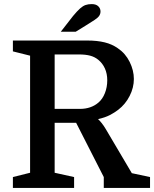

<svg xmlns="http://www.w3.org/2000/svg" viewBox="-20 -918 753 938"><path d="M558 -382Q540 -368 517 -356Q494 -344 459 -336Q466 -330 476.5 -317Q487 -304 497 -287L624 -72L713 -53V0H487V-53L352 -318H247V-74L342 -53V0H43V-53L127 -74V-646L43 -667V-720H407Q455 -720 491.5 -711Q528 -702 556 -682Q593 -657 613.5 -615.5Q634 -574 634 -532Q634 -490 613.5 -449.5Q593 -409 558 -382ZM247 -386H370Q425 -386 461 -417Q481 -434 492.5 -463Q504 -492 504 -526Q504 -558 492.5 -583.5Q481 -609 460 -626Q443 -640 420.5 -646Q398 -652 366 -652H247ZM277 -763 337 -840Q357 -864 371 -876.5Q385 -889 398 -893.5Q411 -898 428 -898Q449 -898 460 -887.5Q471 -877 471 -862Q471 -850 464.5 -840.5Q458 -831 442 -820.5Q426 -810 397 -792L350 -763Z"/></svg>

Font: Domine SemiBold
Style: Regular
Weight: 600
Designer: Pablo Impallari, Rodrigo Fuenzalida, Brenda Gallo
Foundry: Pablo Impallari, Rodrigo Fuenzalida, Brenda Gallo
Version: Version 2.000